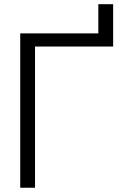

<svg xmlns="http://www.w3.org/2000/svg" viewBox="-20 -879 624 899"><path d="M440.4 -859.4H509.8V-661.1H144V0H74.7V-722.7H440.4Z"/></svg>

Font: Giphurs Light
Style: Regular
Weight: 300
Version: Version 0.920; ttfautohint (v1.8.4.7-5d5b)